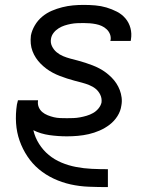

<svg xmlns="http://www.w3.org/2000/svg" viewBox="-20 -548 640 783"><path d="M419 215Q381 215 342.5 213.5Q304 212 268 204Q232 196 199 180.5Q166 165 139 142.5Q112 120 92 90Q72 60 60 26Q48 -8 45.5 -45.5Q43 -83 49 -122Q50 -125 50.5 -128Q51 -131 52 -134L53 -138Q53 -139 53 -139Q53 -139 53 -139H135Q135 -138 135 -137.5Q135 -137 135 -137Q133 -123 138 -111Q143 -99 152.5 -91Q162 -83 174.5 -78Q187 -73 199.5 -70Q212 -67 225.5 -66.5Q239 -66 253 -66Q266 -66 279.5 -66.5Q293 -67 306.5 -69.5Q320 -72 333.5 -76Q347 -80 359.5 -87Q372 -94 381.5 -105.5Q391 -117 394 -130Q396 -147 389 -161.5Q382 -176 370.5 -185.5Q359 -195 344 -201Q329 -207 314 -211Q299 -215 283.5 -219Q268 -223 253 -228Q238 -233 223.5 -238.5Q209 -244 195 -251.5Q181 -259 169 -268Q157 -277 146 -288Q135 -299 126.5 -312Q118 -325 112.5 -339.5Q107 -354 105.5 -370Q104 -386 106 -403Q110 -424 122 -444.5Q134 -465 152 -480Q170 -495 191 -504Q212 -513 234 -518.5Q256 -524 277.5 -526Q299 -528 321 -528Q345 -528 368.5 -526Q392 -524 414 -517.5Q436 -511 456.5 -500.5Q477 -490 491.5 -473Q506 -456 512 -433.5Q518 -411 514 -387Q514 -386 513.5 -384Q513 -382 513 -381H430Q430 -382 430 -382.5Q430 -383 431 -384Q433 -397 428.5 -408.5Q424 -420 415 -428.5Q406 -437 395 -442Q384 -447 371.5 -449.5Q359 -452 346.5 -453Q334 -454 321 -454Q308 -454 295 -453.5Q282 -453 269 -450.5Q256 -448 243.5 -444Q231 -440 219 -432.5Q207 -425 198.5 -414Q190 -403 188 -390Q185 -374 192 -359.5Q199 -345 211 -335Q223 -325 237.5 -319Q252 -313 267 -309Q282 -305 297.5 -301Q313 -297 328 -292Q343 -287 357.5 -281.5Q372 -276 386 -268.5Q400 -261 412 -252Q424 -243 435 -232Q446 -221 454.5 -208Q463 -195 468.5 -180.5Q474 -166 476 -150Q478 -134 475 -118Q472 -95 459 -74.5Q446 -54 427 -39.5Q408 -25 386 -15.5Q364 -6 342 -1Q320 4 297.5 6Q275 8 253 8Q217 8 181.5 3Q146 -2 116 -17Q123 13 139.5 39Q156 65 179 84Q202 103 230.5 115Q259 127 290.5 133Q322 139 354 140.5Q386 142 419 142H420V215Z"/></svg>

Font: Iosevka SS04 Extended Oblique
Style: Regular
Weight: 400
Width: 7
Italic angle: -9°
Monospace: yes
Designer: Belleve Invis
Foundry: Belleve Invis
Version: Version 19.0.0; ttfautohint (v1.8.4)